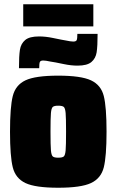

<svg xmlns="http://www.w3.org/2000/svg" viewBox="-20 -873 547 901"><path d="M27 -255Q27 -371 40 -422.5Q53 -474 99.5 -496Q146 -518 253 -518Q360 -518 407 -496Q454 -474 467 -422.5Q480 -371 480 -255Q480 -139 467 -87.5Q454 -36 407 -14Q360 8 253 8Q146 8 99.5 -14Q53 -36 40 -87.5Q27 -139 27 -255ZM290 -255Q290 -320 288 -342.5Q286 -365 279.5 -371Q273 -377 253 -377Q234 -377 227.5 -371Q221 -365 219 -342.5Q217 -320 217 -255Q217 -190 219 -167.5Q221 -145 227.5 -139Q234 -133 253 -133Q273 -133 279.5 -139Q286 -145 288 -167.5Q290 -190 290 -255ZM163 -702Q194 -702 227.5 -695Q261 -688 267 -687L289 -683Q312 -678 324 -678Q337 -678 340 -685Q343 -692 343 -714H438Q438 -656 433.5 -627.5Q429 -599 409 -582Q389 -565 344 -565Q314 -565 280.5 -572Q247 -579 241 -580L217 -584Q194 -589 183 -589Q170 -589 167 -582Q164 -575 164 -553H69Q69 -611 73.5 -639.5Q78 -668 98 -685Q118 -702 163 -702ZM89 -749V-853H418V-749Z"/></svg>

Font: Saira Semi Condensed Black
Style: Regular
Weight: 900
Width: 4
Designer: Hector Gatti with collaboration of the Omnibus-Type team
Foundry: Omnibus-Type
Version: Version 1.001; ttfautohint (v1.8)